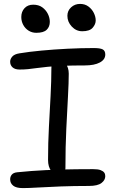

<svg xmlns="http://www.w3.org/2000/svg" viewBox="-20 -952 591 983"><path d="M80 -596Q57 -596 44.5 -607Q32 -618 32 -636Q32 -650 43 -662.5Q54 -675 80 -679Q128 -687 192 -693Q256 -699 325.5 -702.5Q395 -706 460 -706Q493 -706 506 -699Q519 -692 519 -673Q519 -647 491 -632Q463 -617 414 -617Q349 -617 302.5 -615Q256 -613 224 -610Q192 -607 168 -603.5Q144 -600 123.5 -598Q103 -596 80 -596ZM283 -56Q258 -56 242 -77Q226 -98 226 -133Q226 -220 230.5 -303Q235 -386 239 -462Q243 -538 243 -600Q243 -624 250.5 -636.5Q258 -649 276 -649Q299 -649 315.5 -627.5Q332 -606 332 -575Q332 -530 328 -458Q324 -386 319.5 -293.5Q315 -201 315 -93Q315 -56 283 -56ZM97 11Q63 11 47.5 -1.5Q32 -14 32 -34Q32 -48 40.5 -58Q49 -68 68 -70Q105 -74 141 -76.5Q177 -79 214 -81Q251 -83 290 -84Q329 -85 370.5 -85.5Q412 -86 457 -86Q482 -86 495 -81Q508 -76 513.5 -68.5Q519 -61 519 -50Q519 -30 499.5 -15Q480 0 435 0Q358 0 291.5 2.5Q225 5 175.5 8Q126 11 97 11ZM401 -792Q370 -792 347.5 -816Q325 -840 325 -871Q325 -897 344 -914.5Q363 -932 390 -932Q415 -932 433 -918.5Q451 -905 460.5 -885.5Q470 -866 470 -847Q470 -828 454.5 -810Q439 -792 401 -792ZM166 -784Q144 -784 126.5 -795Q109 -806 99 -824.5Q89 -843 89 -865Q89 -892 105.5 -910Q122 -928 150 -928Q178 -928 196.5 -914.5Q215 -901 225 -881Q235 -861 235 -840Q235 -815 219 -799.5Q203 -784 166 -784Z"/></svg>

Font: Shantell Sans Light
Style: Regular
Weight: 400
Version: Version 1.011;[c5ecc13dd]